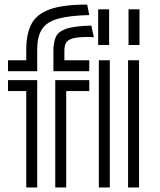

<svg xmlns="http://www.w3.org/2000/svg" viewBox="-20 -821 699 841"><path d="M15 -557H95V-603Q95 -672 117.5 -715.5Q140 -759 198 -780Q256 -801 362 -801L371 -755Q286 -753 236 -739.5Q186 -726 164.5 -694Q143 -662 143 -603V-509H15ZM543 -780H591V-624H543ZM410 -780H458V-624H410ZM214 -599Q214 -634 224 -658Q234 -682 269 -694.5Q304 -707 380 -709L391 -658Q384 -658 377 -658.5Q370 -659 363 -659Q320 -659 298 -652.5Q276 -646 269 -633Q262 -620 262 -599V-557H371V-509H214ZM541 -557H589V0H541ZM413 -557H461V0H413ZM222 -470H371V-422H270V0H222ZM95 -422H15V-470H143V0H95Z"/></svg>

Font: Train One
Style: Regular
Weight: 400
Designer: Fontworks Inc.
Foundry: Fontworks Inc.
Version: Version 1.100